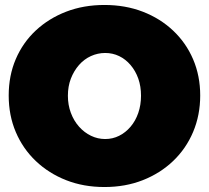

<svg xmlns="http://www.w3.org/2000/svg" viewBox="-20 -736 840 772"><path d="M400 -716Q484 -716 554 -689Q624 -662 676 -613Q728 -564 756.5 -497.5Q785 -431 785 -352Q785 -273 756.5 -205.5Q728 -138 676 -88.5Q624 -39 554 -11.5Q484 16 400 16Q316 16 246 -11.5Q176 -39 124 -88.5Q72 -138 43.5 -205Q15 -272 15 -352Q15 -432 43.5 -498.5Q72 -565 124 -613.5Q176 -662 246 -689Q316 -716 400 -716ZM403 -523Q373 -523 345.5 -510.5Q318 -498 297.5 -474.5Q277 -451 265 -420Q253 -389 253 -351Q253 -314 265 -282Q277 -250 298 -226.5Q319 -203 346 -190Q373 -177 403 -177Q433 -177 459 -190Q485 -203 505 -226.5Q525 -250 536 -282Q547 -314 547 -351Q547 -389 536 -420Q525 -451 505 -474.5Q485 -498 459 -510.5Q433 -523 403 -523Z"/></svg>

Font: Alexandria Black
Style: Regular
Weight: 900
Designer: Mohamed Gaber
Foundry: Kief Type Foundry
Version: Version 5.100